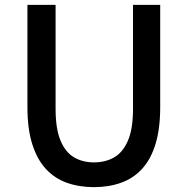

<svg xmlns="http://www.w3.org/2000/svg" viewBox="-20 -757 773 791"><path d="M367 14Q306 14 255.5 -4Q205 -22 169 -61Q133 -100 113 -163Q93 -226 93 -316V-737H209V-309Q209 -226 229.5 -177.5Q250 -129 285.5 -108.5Q321 -88 367 -88Q414 -88 450 -108.5Q486 -129 507 -177.5Q528 -226 528 -309V-737H640V-316Q640 -226 620.5 -163Q601 -100 565 -61Q529 -22 478.5 -4Q428 14 367 14Z"/></svg>

Font: Noto Sans TC Thin Medium
Style: Regular
Weight: 500
Version: Version 2.004-H2;hotconv 1.0.118;makeotfexe 2.5.65603